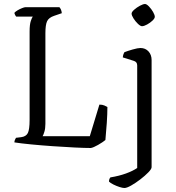

<svg xmlns="http://www.w3.org/2000/svg" viewBox="-20 -740 879 960"><path d="M434 0Q404 0 353 -2.5Q302 -5 244.5 -9Q187 -13 135.5 -18Q84 -23 52 -28Q52 -35 55 -41.5Q58 -48 60 -51L85 -54Q110 -57 119 -74.5Q128 -92 128 -140V-582Q128 -617 134 -635Q140 -653 144 -657H61Q58 -660 55 -666.5Q52 -673 52 -676Q57 -682 68 -688.5Q79 -695 90.5 -699.5Q102 -704 107 -704H277Q281 -700 284.5 -692.5Q288 -685 289 -674L251 -661Q224 -652 215.5 -634Q207 -616 207 -574V-121Q207 -98 202 -81.5Q197 -65 193 -59H429L477 -217Q492 -217 502 -212.5Q512 -208 517 -205Q517 -171 514 -126Q511 -81 507 -40Q494 -29 470.5 -15.5Q447 -2 434 0ZM602 200Q593 200 577.5 195Q562 190 547 182.5Q532 175 525 168Q525 155 532 147Q575 140 609.5 127.5Q644 115 666 100V-413Q666 -431 648 -436L594 -453Q595 -463 597.5 -469.5Q600 -476 602 -479Q617 -485 643 -492.5Q669 -500 682 -500Q707 -500 722.5 -483Q738 -466 738 -440V96Q738 105 721.5 122Q705 139 681.5 157Q658 175 636 187.5Q614 200 602 200ZM690 -609Q682 -609 669.5 -621Q657 -633 647.5 -648Q638 -663 638 -672Q638 -680 651 -691.5Q664 -703 680 -711.5Q696 -720 705 -720Q713 -720 725 -707.5Q737 -695 745.5 -680Q754 -665 754 -656Q754 -648 742.5 -637Q731 -626 715.5 -617.5Q700 -609 690 -609Z"/></svg>

Font: Texturina ExtraLight
Style: Regular
Weight: 200
Designer: Guillermo Torres Carreño
Foundry: Omnibus-Type
Version: Version 1.002; ttfautohint (v1.8.3)